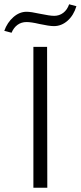

<svg xmlns="http://www.w3.org/2000/svg" viewBox="-36 -877 377 897"><path d="M-16 -733Q-2 -772 26.5 -797Q55 -822 88 -822Q109 -822 149 -813Q197 -803 217 -803Q241 -803 259.5 -817Q278 -831 287 -857L321 -848Q308 -805 279.5 -780Q251 -755 216 -755Q194 -755 148 -765Q110 -774 88 -774Q64 -774 46 -761Q28 -748 18 -724ZM120 -658H184L185 0H120Z"/></svg>

Font: Isabella Sans
Style: Regular
Weight: 400
Designer: Original fonts by Christian Thalmann (Catharsis Fonts), Modifications by Cristiano Sobral
Version: Version 0.002;July 12, 2020;FontCreator 13.0.0.2655 64-bit; 